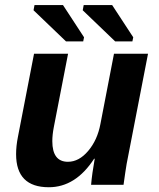

<svg xmlns="http://www.w3.org/2000/svg" viewBox="-20 -745 640 774"><path d="M254.4 -528.3 196.8 -231.9Q190.9 -201.2 190.9 -175.8Q190.9 -92.8 253.9 -92.8Q298.3 -92.8 335.4 -136.5Q372.6 -180.2 384.8 -245.1L439.5 -528.3H576.7L497.1 -118.2Q490.2 -85.9 484.9 -48.6Q479.5 -11.2 478 0H347.2Q351.1 -44.9 361.8 -105H359.4Q284.7 9.8 176.8 9.8Q44.9 9.8 44.9 -123.5Q44.9 -156.2 52.2 -192.9L117.2 -528.3ZM313.5 -703.6 317.4 -724.6H432.1L517.1 -594.7L513.7 -578.1H444.3ZM115.2 -703.6 119.1 -724.6H233.9L318.8 -594.7L315.4 -578.1H246.1Z"/></svg>

Font: Cousine
Style: Bold Italic
Weight: 700
Italic angle: -12°
Monospace: yes
Designer: Steve Matteson
Foundry: Ascender Corporation
Version: Version 1.20